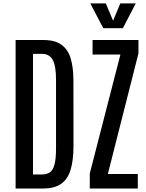

<svg xmlns="http://www.w3.org/2000/svg" viewBox="-20 -1091 843 1111"><path d="M70.3 0H228.5C271.5 0 305.9 -8.6 331.8 -25.9C357.7 -43.1 376.4 -70.1 387.9 -106.7C399.5 -143.3 405.3 -190.6 405.3 -248.5L404.8 -626C404.8 -674.5 399.7 -716.1 389.6 -751C379.6 -785.8 362 -812.6 336.9 -831.3C311.8 -850 276.9 -859.4 231.9 -859.4H70.3ZM170.9 -81.5V-779.3H222.7C251.6 -779.3 272.5 -767.7 285.2 -744.4C297.9 -721.1 304.2 -682.5 304.2 -628.4V-232.9C304.2 -191.6 301.2 -160 295.2 -138.2C289.1 -116.4 280.1 -101.5 268.1 -93.5C256 -85.5 240.9 -81.5 222.7 -81.5ZM499.5 0H777.3V-84H604L781.2 -782.2V-859.4H515.6V-775.4H676.8L499.5 -87.4ZM577.6 -927.7H690.9L765.6 -1071.3H676.3L634.3 -971.2L592.3 -1071.3H502.4Z"/></svg>

Font: Antonio
Style: Regular
Weight: 400
Designer: Vernon Adams
Foundry: Vernon Adams
Version: Version 1.002